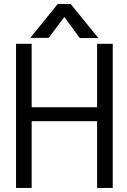

<svg xmlns="http://www.w3.org/2000/svg" viewBox="-20 -927 625 947"><path d="M465.3 -739.3 328.6 -907.2H264.6L129.4 -740.2H220.2L297.4 -843.3L373.5 -739.3ZM59.1 -710.9V0H136.2V-329.1H459V0H536.1V-710.9H459V-397.9H136.2V-710.9Z"/></svg>

Font: Tuffy
Style: Regular
Weight: 500
Designer: Thatcher Ulrich, Karoly Barta and Michael Everson
Version: Version 001.270